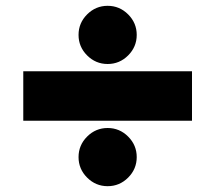

<svg xmlns="http://www.w3.org/2000/svg" viewBox="-20 -620 740 660"><path d="M60 -375H640V-205H60ZM350 -180Q391 -180 420.5 -150.5Q450 -121 450 -80Q450 -39 420.5 -9.5Q391 20 350 20Q309 20 279.5 -9.5Q250 -39 250 -80Q250 -121 279.5 -150.5Q309 -180 350 -180ZM350 -600Q391 -600 420.5 -570.5Q450 -541 450 -500Q450 -459 420.5 -429.5Q391 -400 350 -400Q309 -400 279.5 -429.5Q250 -459 250 -500Q250 -541 279.5 -570.5Q309 -600 350 -600Z"/></svg>

Font: Enso Black
Style: Regular
Weight: 900
Designer: Coji Morishita
Foundry: UNDERFOREST DESIGN
Version: Version 1.000